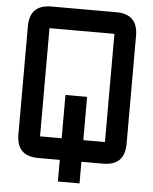

<svg xmlns="http://www.w3.org/2000/svg" viewBox="-64 -927 878 1105"><g transform="rotate(5 375.0 -375.0)"><path d="M187.5 -125H312.5V-375H437.5V-125H562.5V-750H187.5ZM312.5 0H187.5Q62.5 0 62.5 -125V-750Q62.5 -875 187.5 -875H562.5Q687.5 -875 687.5 -750V-125Q687.5 0 562.5 0H437.5V125H312.5Z"/></g></svg>

Font: Oldtimer
Style: Regular
Weight: 400
Designer: GGBotNet
Foundry: GGBotNet
Version: 1.00